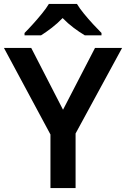

<svg xmlns="http://www.w3.org/2000/svg" viewBox="-20 -958 642 978"><path d="M301 -399 464 -714H602L365 -278V0H237V-273L0 -714H139ZM372 -938Q385 -916 407.5 -888.5Q430 -861 454 -835Q478 -809 497 -790V-778H412Q385 -794 355 -816.5Q325 -839 299 -866Q273 -839 244.5 -817Q216 -795 189 -778H105V-790Q124 -809 147.5 -835Q171 -861 193.5 -888.5Q216 -916 229 -938Z"/></svg>

Font: Noto Sans Tamil SemiBold
Style: Regular
Weight: 600
Designer: Jelle Bosma - Monotype Design Team
Foundry: Monotype Imaging Inc.
Version: Version 2.004; ttfautohint (v1.8.4.7-5d5b)